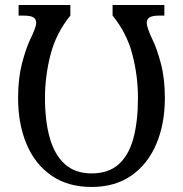

<svg xmlns="http://www.w3.org/2000/svg" viewBox="-20 -734 729 764"><path d="M344 10Q250 10 184.5 -35.5Q119 -81 85.5 -161Q52 -241 52 -344Q52 -422 67.5 -481.5Q83 -541 100 -577Q124 -625 124 -644Q124 -657 113.5 -664.5Q103 -672 71 -672H54V-714H260V-672Q203 -602 181 -516.5Q159 -431 159 -344Q159 -253 178 -185.5Q197 -118 238 -81Q279 -44 344 -44Q412 -44 452.5 -80.5Q493 -117 511 -184.5Q529 -252 529 -344Q529 -431 507 -516.5Q485 -602 428 -672V-714H634V-672H617Q585 -672 574.5 -664.5Q564 -657 564 -644Q564 -624 587 -576Q604 -542 620 -482Q636 -422 636 -344Q636 -241 602 -161Q568 -81 503 -35.5Q438 10 344 10Z"/></svg>

Font: Noto Serif SemiCondensed
Style: Regular
Weight: 400
Width: 4
Designer: Monotype Design Team
Foundry: Monotype Imaging Inc.
Version: Version 2.013